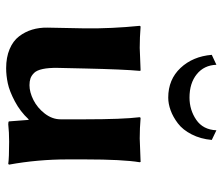

<svg xmlns="http://www.w3.org/2000/svg" viewBox="-70 -651 731 631"><g transform="rotate(90 295.5 -335.5)"><path d="M192.9 -681.2 160.2 -666C163.7 -624.3 178.1 -590.1 203.4 -563.2C228.6 -536.4 261.1 -522.9 300.8 -522.9C314.5 -522.9 328.5 -525.6 342.8 -530.8C357.1 -536 371.3 -543.9 385.5 -554.7C399.7 -565.4 411.7 -580.5 421.6 -599.9C431.6 -619.2 437.7 -641.3 439.9 -666L408.2 -681.2C406.9 -651.9 395.4 -629.8 373.8 -615C352.1 -600.2 327.8 -592.8 300.8 -592.8C269.2 -592.8 243.6 -600.7 223.9 -616.7C204.2 -632.6 193.8 -654.1 192.9 -681.2ZM372.1 -64H374L378.9 0C378.9 2 382 2.9 388.2 2.9C405.8 1 424.8 0 445.3 0C481.1 0 505.7 1 519 2.9L521 0C509.6 -62.5 503.9 -126.5 503.9 -191.9V-249C503.9 -331.7 507 -391.8 513.2 -429.2L512.2 -432.1L435.1 -429.2C412.3 -429.2 389.6 -430.2 367.2 -432.1L365.2 -429.2C369.8 -391.8 372.1 -331.7 372.1 -249V-168.9C372.1 -150.7 365.8 -133.5 353.3 -117.2C340.7 -100.9 325.8 -88.5 308.6 -79.8C291.3 -71.2 275.1 -66.9 259.8 -66.9C251.3 -66.9 244 -68 237.8 -70.1C231.6 -72.2 225.6 -76.2 219.7 -82C213.9 -87.9 209.6 -97.3 206.8 -110.4C204 -123.4 202.8 -139.6 203.1 -159.2L205.1 -249C207 -333.7 209.6 -393.7 212.9 -429.2L211.9 -432.1L137.2 -429.2C114.4 -429.2 91 -430.2 66.9 -432.1L64.9 -429.2C71.1 -367.4 73.9 -307.3 73.2 -249L70.8 -126C70.5 -108.1 72.7 -91.3 77.4 -75.7C82.1 -60.1 89.5 -45.7 99.6 -32.5C109.7 -19.3 123.7 -9 141.6 -1.5C159.5 6 180.3 9.8 204.1 9.8C220.1 9.8 236.6 8 253.7 4.4C270.8 0.8 290.4 -6.8 312.7 -18.6C335 -30.3 354.8 -45.4 372.1 -64Z"/></g></svg>

Font: Linux Biolinum G
Style: Bold
Weight: 700
Designer: Philipp H. Poll
Foundry: Philipp H. Poll
Version: Version 1.1.0